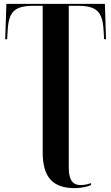

<svg xmlns="http://www.w3.org/2000/svg" viewBox="-20 -734 576 994"><path d="M368 240C401 240 436 232 451 224V214C437 219 420 224 397 224C358 224 336 200 336 134V-704H381C479 -704 510 -675 516 -581L519 -531H529L523 -714H13L7 -531H17L20 -581C26 -675 57 -704 155 -704H201V54C201 186 255 240 368 240Z"/></svg>

Font: Noto Serif Display ExtraCondensed
Style: Bold
Weight: 700
Width: 2
Designer: Monotype Design Team
Foundry: Monotype Imaging Inc.
Version: Version 2.009